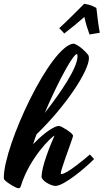

<svg xmlns="http://www.w3.org/2000/svg" viewBox="-72 -955 544 1008"><path d="M250 -41C248 -41 247 -42 247 -44C247 -64 292 -180 309 -232C310 -235 312 -242 311 -245C304 -260 249 -294 237 -294C220 -294 172 -271 102 -198C107 -215 113 -232 120 -250C274 -399 395 -582 395 -651C395 -654 394 -663 390 -668C378 -683 345 -717 315 -726C194 -718 -52 -193 -52 -22C-52 -14 -49 -11 -45 -7C-30 7 12 33 24 33C32 33 35 30 37 23C83 -127 199 -238 214 -243C188 -183 148 -84 146 -28C146 -6 195 21 219 21C265 21 379 -76 422 -120C415 -128 406 -138 400 -144C377 -124 279 -41 250 -41ZM207 -461C264 -582 316 -671 331 -671C334 -671 335 -667 335 -660C335 -599 250 -474 163 -362C177 -395 191 -428 207 -461ZM452 -783C446 -811 438 -877 434 -913C417 -923 399 -931 370 -935C337 -902 284 -848 239 -807C250 -795 258 -789 265 -779C308 -812 338 -837 371 -866C378 -831 389 -799 398 -774C418 -777 435 -780 452 -783Z"/></svg>

Font: Yesteryear
Style: Regular
Weight: 400
Designer: Astigmatic (AOETI)
Foundry: Astigmatic (AOETI)
Version: Version 1.000